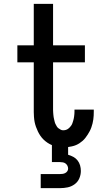

<svg xmlns="http://www.w3.org/2000/svg" viewBox="-20 -755 540 995"><path d="M191 220V147H291Q298 147 305 146Q312 145 318.5 141.5Q325 138 329 132Q333 126 333 119Q333 111 329.5 104Q326 97 320 92.5Q314 88 306.5 86.5Q299 85 291 85H249V-3Q237 -8 226.5 -15Q216 -22 206.5 -31Q197 -40 189.5 -51Q182 -62 176.5 -73.5Q171 -85 166.5 -97.5Q162 -110 159.5 -122.5Q157 -135 156 -150Q155 -165 155 -174V-432H70V-520H155V-735H255V-520H420V-432H255V-186Q255 -180 255.5 -173.5Q256 -167 256.5 -160.5Q257 -154 258 -148Q259 -142 260.5 -136Q262 -130 263.5 -123.5Q265 -117 268 -111.5Q271 -106 274 -100.5Q277 -95 282 -91Q287 -87 293.5 -83.5Q300 -80 305 -80H310Q316 -80 322 -82Q328 -84 333 -87.5Q338 -91 342 -95.5Q346 -100 349.5 -105Q353 -110 355 -116Q357 -122 359 -128Q361 -134 362 -139.5Q363 -145 364 -151Q365 -157 365.5 -164.5Q366 -172 366 -176V-187H466V-177Q466 -166 465.5 -156Q465 -146 463.5 -135.5Q462 -125 459.5 -115Q457 -105 453.5 -95Q450 -85 445 -75.5Q440 -66 434.5 -57.5Q429 -49 422.5 -40.5Q416 -32 408 -25Q400 -18 391.5 -12.5Q383 -7 373.5 -3Q364 1 352.5 3.5Q341 6 333 7V47Q347 51 360 58Q373 65 382 76.5Q391 88 395 102Q399 116 399 131Q399 151 391 169.5Q383 188 366.5 200Q350 212 330.5 216Q311 220 291 220Z"/></svg>

Font: Iosevka Term Semibold
Style: Regular
Weight: 600
Monospace: yes
Designer: Belleve Invis
Foundry: Belleve Invis
Version: Version 31.4.0